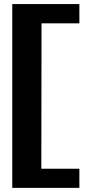

<svg xmlns="http://www.w3.org/2000/svg" viewBox="-20 -790 417 939"><path d="M368.2 128.9H40V-770H368.2V-675.8H183.1L182.1 35.2H368.2Z"/></svg>

Font: Aurulent Sans
Style: Bold
Weight: 700
Version: Version 2007.05.04